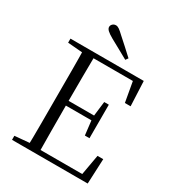

<svg xmlns="http://www.w3.org/2000/svg" viewBox="-218 -1065 1086 1191"><g transform="rotate(30 324.5 -469.0)"><path d="M428 -799 415 -781Q381 -800 347.5 -818.5Q314 -837 281 -855Q251 -872 238.5 -884Q226 -896 226 -908Q226 -920 235.5 -929Q245 -938 259 -938Q270 -938 282.5 -929.5Q295 -921 318 -899Q344 -876 372 -850.5Q400 -825 428 -799ZM55 0V-29L189 -41H200V0ZM159 0Q161 -83 161 -166.5Q161 -250 161 -335V-390Q161 -475 161 -559Q161 -643 159 -725H240Q239 -643 238.5 -557.5Q238 -472 238 -378V-357Q238 -256 238.5 -169.5Q239 -83 240 0ZM200 0V-34H572L534 -10L564 -179H605L597 0ZM200 -351V-385H439V-351ZM433 -249 420 -360V-381L433 -489H466V-249ZM55 -696V-725H200V-685H189ZM547 -548 517 -717 556 -691H200V-725H580L588 -548Z"/></g></svg>

Font: Noto Serif TC ExtraLight Light
Style: Regular
Weight: 300
Version: Version 2.003-H1;hotconv 1.1.1;makeotfexe 2.6.0